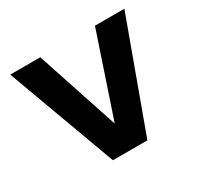

<svg xmlns="http://www.w3.org/2000/svg" viewBox="-118 -654 813 791"><g transform="rotate(-30 288.5 -258.5)"><path d="M207 0 17 -517H160L289 -127L420 -517H560L371 0Z"/></g></svg>

Font: DM Sans 11pt
Style: Bold
Weight: 700
Version: Version 4.004;gftools[0.9.30]